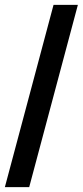

<svg xmlns="http://www.w3.org/2000/svg" viewBox="-87 -769 340 789"><path d="M233 -749 33 0H-67L133 -749Z"/></svg>

Font: Air America
Style: Regular
Weight: 400
Designer: William G. Sherman
Foundry: Aaron Bell – Saja Typeworks
Version: Version 1.100;PS 001.100;hotconv 1.0.88;makeotf.lib2.5.64775